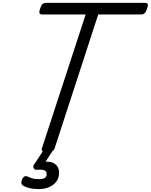

<svg xmlns="http://www.w3.org/2000/svg" viewBox="-20 -1040 1044 1329"><path d="M305 15Q263 15 270 -13L573 -940H272Q257 -940 253.5 -949Q250 -958 257 -980Q265 -1003 274 -1011.5Q283 -1020 298 -1020H984Q999 -1020 1002.5 -1011.5Q1006 -1003 998 -980Q991 -958 982 -949Q973 -940 958 -940H660L358 -13Q353 1 340 8Q327 15 305 15ZM248 269Q211 269 181.5 261.5Q152 254 135 241Q127 233 128 220.5Q129 208 134 199Q141 186 149.5 181.5Q158 177 168 181Q181 187 200 193.5Q219 200 250 200Q275 200 289 192.5Q303 185 303 165Q303 143 283.5 137.5Q264 132 237 135Q226 136 221.5 133Q217 130 213 124Q209 117 210.5 110.5Q212 104 217 97L290 -13H355L279 105L250 89Q294 75 325 80.5Q356 86 372.5 106Q389 126 389 155Q389 192 369.5 217.5Q350 243 318 256Q286 269 248 269Z"/></svg>

Font: Playwrite IN
Style: Regular
Weight: 400
Designer: Veronika Burian, José Scaglione
Foundry: TypeTogether
Version: Version 1.002